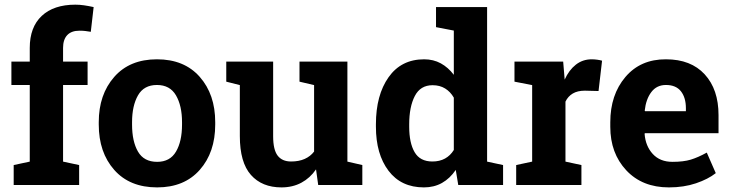

<svg xmlns="http://www.w3.org/2000/svg" viewBox="-20 -792 3133 822"><path d="M38.6 -85.4 107.4 -100.1V-428.2H28.8V-528.3H107.4V-586.9Q107.4 -675.8 158.7 -723.9Q210 -772 302.7 -772Q320.8 -772 339.6 -769.3Q358.4 -766.6 380.9 -761.7L368.7 -655.8Q356.9 -657.7 345.9 -659.2Q335 -660.6 320.3 -660.6Q285.6 -660.6 267.8 -641.6Q250 -622.6 250 -586.9V-528.3H355V-428.2H250V-100.1L318.8 -85.4V0H38.6Z M402.8 -269Q402.8 -387.2 469 -462.6Q535.2 -538.1 651.9 -538.1Q769 -538.1 835.2 -462.9Q901.4 -387.7 901.4 -269V-258.8Q901.4 -139.6 835.2 -64.7Q769 10.3 652.8 10.3Q535.2 10.3 469 -64.7Q402.8 -139.6 402.8 -258.8ZM545.4 -258.8Q545.4 -186.5 570.8 -142.8Q596.2 -99.1 652.8 -99.1Q708 -99.1 733.6 -143.1Q759.3 -187 759.3 -258.8V-269Q759.3 -339.4 733.4 -383.8Q707.5 -428.2 651.9 -428.2Q596.2 -428.2 570.8 -383.8Q545.4 -339.4 545.4 -269Z M1333 -66.9Q1307.6 -29.8 1270.3 -9.8Q1232.9 10.3 1185.1 10.3Q1101.6 10.3 1054.2 -43.2Q1006.8 -96.7 1006.8 -209.5V-427.7L948.7 -442.4V-528.3H1006.8H1149.4V-208.5Q1149.4 -150.9 1168.7 -125.7Q1188 -100.6 1226.1 -100.6Q1259.8 -100.6 1284.4 -111.6Q1309.1 -122.6 1324.7 -143.1V-427.7L1262.2 -442.4V-528.3H1324.7H1467.3V-100.1L1531.2 -85.4V0H1342.3Z M1931.2 -64.5Q1906.2 -27.8 1872.3 -8.8Q1838.4 10.3 1794.9 10.3Q1697.3 10.3 1643.3 -61Q1589.4 -132.3 1589.4 -249.5V-259.8Q1589.4 -384.8 1643.6 -461.4Q1697.8 -538.1 1795.9 -538.1Q1835.4 -538.1 1867.2 -520.8Q1898.9 -503.4 1922.9 -471.7V-661.1L1846.7 -675.8V-761.7H1922.9H2065.4V-100.1L2133.8 -85.4V0H1941.9ZM1731.9 -249.5Q1731.9 -180.2 1755.1 -140.4Q1778.3 -100.6 1831.1 -100.6Q1862.3 -100.6 1885.3 -113.3Q1908.2 -126 1922.9 -149.9V-374Q1908.2 -399.4 1885.5 -413.3Q1862.8 -427.2 1832 -427.2Q1779.8 -427.2 1755.9 -380.9Q1731.9 -334.5 1731.9 -259.8Z M2189.9 -85.4 2258.3 -100.1V-427.7L2182.6 -442.4V-528.3H2391.1L2397.5 -451.2Q2416 -492.2 2445.3 -515.1Q2474.6 -538.1 2513.2 -538.1Q2524.4 -538.1 2536.9 -536.4Q2549.3 -534.7 2557.6 -532.2L2542.5 -402.3L2483.9 -403.8Q2452.6 -403.8 2432.1 -391.6Q2411.6 -379.4 2400.9 -356.9V-100.1L2469.2 -85.4V0H2189.9Z M2843.8 10.3Q2729.5 10.3 2661.1 -63Q2592.8 -136.2 2592.8 -249V-268.6Q2592.8 -386.2 2657.5 -462.4Q2722.2 -538.6 2831.1 -538.1Q2938 -538.1 2997.1 -473.6Q3056.2 -409.2 3056.2 -299.3V-221.7H2740.7L2739.7 -218.8Q2743.7 -166.5 2774.7 -132.8Q2805.7 -99.1 2858.9 -99.1Q2906.2 -99.1 2937.5 -108.6Q2968.8 -118.2 3005.9 -138.7L3044.4 -50.8Q3011.7 -24.9 2959.7 -7.3Q2907.7 10.3 2843.8 10.3ZM2831.1 -428.2Q2791.5 -428.2 2768.6 -397.9Q2745.6 -367.7 2740.2 -318.4L2741.7 -315.9H2916.5V-328.6Q2916.5 -374 2895.3 -401.1Q2874 -428.2 2831.1 -428.2Z"/></svg>

Font: TypoPRO Roboto Slab
Style: Bold
Weight: 700
Designer: Google
Version: Version 1.100263; 2013; ttfautohint (v0.94.20-1c74) -l 8 -r 